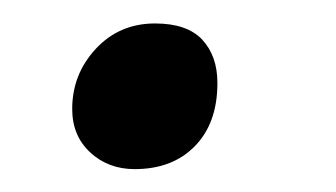

<svg xmlns="http://www.w3.org/2000/svg" viewBox="-20 -137 292 167"><path d="M97.1 10.1Q74.2 10.1 58.5 -4.4Q42.8 -18.9 42.8 -42.2Q42.8 -72.4 63.3 -94.5Q83.8 -116.6 114.8 -116.6Q142.7 -116.6 155.9 -102.5Q169.1 -88.3 169.1 -64.8Q169.1 -29.9 149.5 -9.9Q130 10.1 97.1 10.1Z"/></svg>

Font: Merriweather Sans Variable Regular
Style: Italic
Weight: 300
Italic angle: -8°
Designer: Eben Sorkin
Foundry: Eben Sorkin
Version: Version 2.001